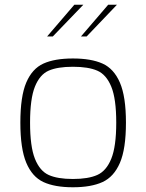

<svg xmlns="http://www.w3.org/2000/svg" viewBox="-20 -785 618 811"><path d="M66 -267Q66 -378 91 -436.5Q116 -495 163.5 -516.5Q211 -538 288 -538Q365 -538 413 -516.5Q461 -495 486.5 -436Q512 -377 512 -267Q512 -156 486.5 -97Q461 -38 413 -16Q365 6 288 6Q211 6 163.5 -16Q116 -38 91 -97.5Q66 -157 66 -267ZM471 -267Q471 -368 450 -419Q429 -470 391 -486.5Q353 -503 288 -503Q223 -503 185.5 -486.5Q148 -470 127.5 -419Q107 -368 107 -267Q107 -166 127.5 -114.5Q148 -63 185.5 -46Q223 -29 288 -29Q353 -29 391 -46Q429 -63 450 -114.5Q471 -166 471 -267ZM294 -765H332L203 -631H179ZM437 -765H474L346 -631H322Z"/></svg>

Font: Exo ExtraLight
Style: Regular
Weight: 275
Designer: Natanael Gama
Foundry: Natanael Gama
Version: Version 1.500; ttfautohint (v1.6)